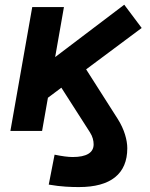

<svg xmlns="http://www.w3.org/2000/svg" viewBox="-20 -547 626 802"><path d="M310.1 234.4C442.4 234.4 511.7 179.2 511.7 72.3C511.7 38.6 499.5 -6.8 471.7 -50.3L339.8 -257.3L571.8 -430.2L499 -527.3L210.4 -308.6L247.1 -517.6H114.7L23.4 0H155.8L180.2 -138.7L236.3 -180.7L355.5 5.4C367.2 23.4 371.1 41 371.1 56.2C371.1 90.8 341.3 108.9 283.7 108.9C264.6 108.9 238.8 105.5 208 99.1L183.6 224.1C236.3 233.4 279.3 234.4 310.1 234.4Z"/></svg>

Font: Cascadia Code NF
Style: Bold Italic
Weight: 700
Italic angle: -10°
Monospace: yes
Designer: Aaron Bell
Foundry: Saja Typeworks
Version: Version 2404.023